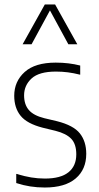

<svg xmlns="http://www.w3.org/2000/svg" viewBox="-20 -828 440 857"><path d="M180 9Q112.5 9 52.5 -11V-52Q89 -41 119.2 -36Q149.5 -31 180.5 -31Q250.5 -31 285.5 -59Q320.5 -87 320.5 -139Q320.5 -185 298 -208.5Q275.5 -232 228 -244L170.5 -258Q100.5 -276 72 -311.2Q43.5 -346.5 43.5 -400.5Q43.5 -464.5 90 -506.5Q136.5 -548.5 228.5 -548.5Q259 -548.5 285.8 -545.2Q312.5 -542 338 -535.5V-494.5Q308 -502 282.8 -505.2Q257.5 -508.5 229.5 -508.5Q154.5 -508.5 121 -477.8Q87.5 -447 87.5 -402.5Q87.5 -362 108.5 -337.2Q129.5 -312.5 177.5 -300.5L234.5 -287Q308 -268.5 336.5 -232.5Q365 -196.5 365 -141.5Q365 -71.5 317.5 -31.2Q270 9 180 9ZM81 -630.5 180 -808H226L325 -630.5H285L203 -781.5L121 -630.5Z"/></svg>

Font: Encode Sans SmCnd XLt
Style: Regular
Weight: 200
Width: 4
Designer: Multiple Designers
Foundry: Impallari Type
Version: Version 3.002; ttfautohint (v1.8.3) -l 8 -r 50 -G 200 -x 14 